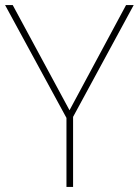

<svg xmlns="http://www.w3.org/2000/svg" viewBox="-20 -734 545 754"><path d="M253 -301 475 -714H505L267 -275V0H241V-271L0 -714H30Z"/></svg>

Font: Noto Sans Thai Thin
Style: Regular
Weight: 250
Designer: Monotype Design Team
Foundry: Monotype Imaging Inc.
Version: Version 2.001